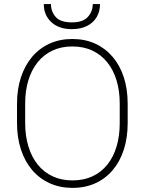

<svg xmlns="http://www.w3.org/2000/svg" viewBox="-20 -912 710 942"><path d="M606.4 -402.8V-308.1Q606.4 -236.8 587.6 -178.2Q568.8 -119.6 533.2 -77.6Q497.6 -35.6 447.8 -12.9Q397.9 9.8 335.4 9.8Q274.4 9.8 224.1 -12.9Q173.8 -35.6 137.9 -77.6Q102.1 -119.6 82.8 -178.2Q63.5 -236.8 63.5 -308.1V-402.8Q63.5 -474.6 82.8 -533Q102.1 -591.3 137.7 -633.3Q173.3 -675.3 223.4 -698Q273.4 -720.7 334.5 -720.7Q397 -720.7 446.8 -698Q496.6 -675.3 532.5 -633.3Q568.4 -591.3 587.4 -533Q606.4 -474.6 606.4 -402.8ZM567.4 -308.1V-403.8Q567.4 -466.3 551.8 -517.8Q536.1 -569.3 506.1 -606.4Q476.1 -643.6 433.1 -663.8Q390.1 -684.1 334.5 -684.1Q280.3 -684.1 237.3 -663.8Q194.3 -643.6 164.6 -606.4Q134.8 -569.3 119.1 -517.8Q103.5 -466.3 103.5 -403.8V-308.1Q103.5 -245.1 119.4 -193.4Q135.3 -141.6 165 -104.5Q194.8 -67.4 238 -47.1Q281.2 -26.9 335.4 -26.9Q391.1 -26.9 434.1 -47.1Q477.1 -67.4 506.8 -104.5Q536.6 -141.6 552 -193.4Q567.4 -245.1 567.4 -308.1ZM435.1 -892.1H470.7Q470.7 -856 454.3 -828.1Q438 -800.3 407 -784.7Q376 -769 333 -769Q268.6 -769 231.7 -803.5Q194.8 -837.9 194.8 -892.1H230Q230 -855.5 253.2 -828.9Q276.4 -802.2 333 -802.2Q387.2 -802.2 411.1 -829.1Q435.1 -856 435.1 -892.1Z"/></svg>

Font: Roboto ExtraLight
Style: Regular
Weight: 250
Designer: Christian Robertson
Foundry: Google
Version: Version 3.009; 2024